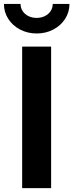

<svg xmlns="http://www.w3.org/2000/svg" viewBox="-48 -967 377 987"><path d="M214.8 0H65.9V-727.5H214.8ZM-27.8 -946.8H57.6Q57.6 -926.8 68.4 -910.2Q79.1 -893.6 98 -884.3Q117 -875 140.6 -875Q163.6 -875 182.6 -884.3Q201.7 -893.6 212.4 -910.2Q223.1 -926.8 223.1 -946.8H309.1Q309.1 -905 286.9 -870.2Q264.6 -835.4 226.1 -815.2Q187.5 -794.9 140.6 -794.9Q93.8 -794.9 55.2 -815.2Q16.6 -835.4 -5.6 -870.2Q-27.8 -905 -27.8 -946.8Z"/></svg>

Font: Inter RS Variable
Style: Regular
Weight: 400
Designer: Rasmus Andersson (customised by Maria Ramos and Noel Pretorius)
Foundry: rsms
Version: Version 3.001;Glyphs 3.2.3 (3260)